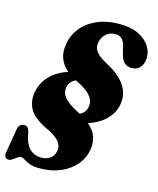

<svg xmlns="http://www.w3.org/2000/svg" viewBox="-150 -808 923 1124"><g transform="rotate(15 311.5 -246.0)"><path d="M197.5 222.5Q160 222.5 137.5 213.8Q115 205 102 196Q89 187 80 187Q68.5 187 56.5 195.5Q44.5 204 33 212.2Q21.5 220.5 12 220.5Q-18.5 220.5 -14.5 184.5L10 38Q14.5 5.5 41.5 1Q55.5 -1 64.2 5.2Q73 11.5 79 29.5Q92 105 121 132.2Q150 159.5 191 159.5Q224.5 159.5 245.8 143.5Q267 127.5 272.5 100Q278.5 70.5 262.2 46.2Q246 22 198.5 -4Q105.5 -44.5 75.2 -92.5Q45 -140.5 56.5 -202Q66.5 -259 108.5 -302.5Q150.5 -346 215.5 -366Q144 -426.5 161 -519.5Q168 -571.5 201.8 -616Q235.5 -660.5 294.5 -687.8Q353.5 -715 436 -715Q504 -715 549.5 -692.5Q595 -670 617.2 -635.2Q639.5 -600.5 638 -562.5Q637 -529.5 618.8 -506.8Q600.5 -484 568 -484Q542 -484 524.5 -498.2Q507 -512.5 498 -547L490 -578Q484 -612.5 469.8 -632Q455.5 -651.5 425 -651.5Q390 -651.5 366.8 -628.8Q343.5 -606 339.5 -573Q335 -543 355.2 -519.5Q375.5 -496 415.5 -474Q501 -430 535.8 -376.8Q570.5 -323.5 559.5 -261.5Q550.5 -208.5 509 -167.2Q467.5 -126 403.5 -107Q442 -73.5 454 -37.2Q466 -1 458.5 40.5Q449.5 93 414.5 134.2Q379.5 175.5 324 199Q268.5 222.5 197.5 222.5ZM316.5 -161Q330.5 -154 343.5 -147Q376.5 -162.5 383.5 -197.5Q390.5 -230 370.5 -259Q350.5 -288 297.5 -317Q283.5 -323 271 -329.5Q233 -314 226.5 -272.5Q222 -241 244.8 -214Q267.5 -187 316.5 -161Z"/></g></svg>

Font: Fraunces 72pt Soft Black
Style: Italic
Weight: 900
Italic angle: -16°
Version: Version 1.000;[b76b70a41]